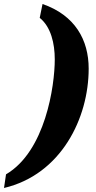

<svg xmlns="http://www.w3.org/2000/svg" viewBox="-61 -799 477 957"><path d="M-41 138C243 71 381 -209 381 -457C381 -600 313 -723 151 -779L137 -710C193 -665 212 -582 212 -503C212 -371 165 -45 -31 70Z"/></svg>

Font: Noto Serif Tamil SemiCondensed ExtraBold
Style: Italic
Weight: 800
Width: 4
Italic angle: -12°
Designer: Indian Type Foundry, Tom Grace, and the Monotype Design Team
Foundry: Monotype Imaging Inc.
Version: Version 2.003